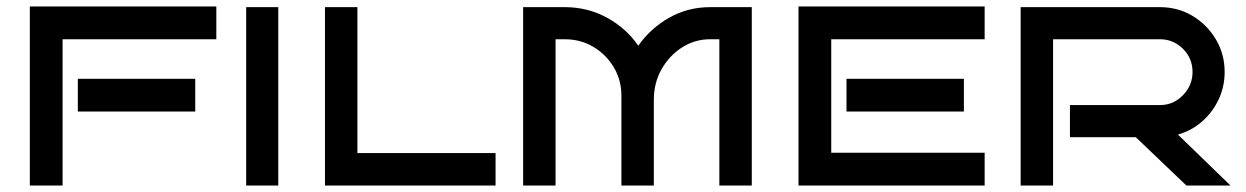

<svg xmlns="http://www.w3.org/2000/svg" viewBox="-20 -572 3843 592"><path d="M647 -451H173V0H72V-552H647ZM582 -228H220V-329H582ZM838 0H739V-550H838Z M1508 0H982V-550H1082V-100H1508Z M1996 0H1896V-277Q1896 -325 1872.5 -364.5Q1849 -404 1809.5 -427.5Q1770 -451 1721 -451H1693V0H1593V-550H1721Q1792 -550 1851.5 -517.5Q1911 -485 1948 -431Q1986 -485 2043.5 -517.5Q2101 -550 2170 -550H2298V0H2198V-451H2170Q2122 -451 2082.5 -425.5Q2043 -400 2019.5 -358Q1996 -316 1996 -264Z M3016 0H2442V-552H3016V-451H2543V-101H3016ZM2952 -228H2590V-329H2952Z M3774 0H3638L3482 -149H3279V-248H3556Q3598 -248 3627.5 -278.5Q3657 -309 3657 -350Q3657 -392 3627.5 -421.5Q3598 -451 3556 -451H3227V0H3127V-550H3556Q3612 -550 3657 -523Q3702 -496 3729 -450.5Q3756 -405 3756 -350Q3756 -305 3737.5 -265.5Q3719 -226 3686.5 -197.5Q3654 -169 3612 -157Z"/></svg>

Font: Bruno Ace SC
Style: Regular
Weight: 400
Version: Version 1.100; ttfautohint (v1.8.4.7-5d5b);gftools[0.9.27]